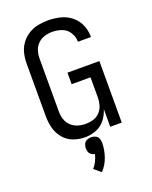

<svg xmlns="http://www.w3.org/2000/svg" viewBox="-177 -837 930 1176"><g transform="rotate(-20 288.0 -249.5)"><path d="M254 8Q292 8 327.5 -5.5Q363 -19 386.5 -49Q410 -79 421 -115V0H496V-401H288V-326H411V-195Q411 -170 404 -145.5Q397 -121 379.5 -102Q362 -83 337.5 -75.5Q313 -68 287 -68Q261 -68 236 -75.5Q211 -83 192 -101Q173 -119 165 -144Q157 -169 157 -195V-540Q157 -566 164.5 -591Q172 -616 191 -634.5Q210 -653 235 -660.5Q260 -668 285 -668Q317 -668 347.5 -657Q378 -646 395.5 -618Q413 -590 413 -559V-557H498V-560Q498 -600 482 -637Q466 -674 434.5 -699Q403 -724 364 -733.5Q325 -743 285 -743Q252 -743 219 -736.5Q186 -730 157 -712Q128 -694 108 -666.5Q88 -639 80 -606.5Q72 -574 72 -540V-195Q72 -156 81.5 -118.5Q91 -81 116.5 -50Q142 -19 179 -5.5Q216 8 254 8ZM278 244Q310 210 325.5 165Q341 120 341 73Q341 59 335 45.5Q329 32 315.5 26Q302 20 288 20Q274 20 260.5 26Q247 32 241 45.5Q235 59 235 73Q235 85 239 96.5Q243 108 253.5 115.5Q264 123 276 125Q270 148 260 169Q250 190 234 207Z"/></g></svg>

Font: Iosevka Sparkle
Style: Regular
Weight: 400
Designer: Belleve Invis
Foundry: Belleve Invis
Version: Version 4.5.0; ttfautohint (v1.8.3)